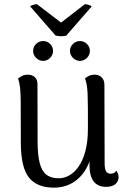

<svg xmlns="http://www.w3.org/2000/svg" viewBox="-20 -874 606 908"><path d="M428.2 -520.8Q447.7 -520.8 460.7 -508.3Q473.8 -495.9 473.8 -472.9L474.8 -103.4Q474.8 -75.4 481.5 -63.9Q488.3 -52.5 502.9 -52.5Q508.5 -52.5 516.5 -55Q524.5 -57.5 529.5 -67.2Q540.8 -52.1 540.8 -36Q540.8 -15.8 525.2 -3Q509.6 9.7 481.5 9.7Q443.1 9.7 423.2 -15.8Q403.2 -41.4 403.2 -92.4V-162.7L418.1 -180.8Q412.2 -120.3 387.8 -77Q363.3 -33.7 324.2 -10.2Q285 13.4 234.8 13.4Q155.4 13.4 117.2 -34Q79 -81.3 78.5 -197.3L77.9 -395.3Q77.9 -422.1 75.5 -451.3Q73.1 -480.5 65.5 -502.6Q73.5 -509.3 84.5 -515Q95.4 -520.8 111.6 -520.8Q131.6 -520.8 144.4 -509.3Q157.2 -497.8 157.2 -476.2L157.8 -206.9Q157.8 -143.6 167.3 -104.7Q176.8 -65.7 198.9 -48.2Q220.9 -30.8 258.2 -30.8Q282.2 -30.8 306.2 -43.7Q330.1 -56.5 350.6 -84.7Q371.1 -112.8 383.5 -158.2Q395.8 -203.5 395.8 -268.5Q395.8 -328.9 395.6 -367.8Q395.4 -406.8 394.2 -431.6Q393 -456.5 390.1 -472.5Q387.2 -488.5 382 -503.1Q387.8 -508.4 399.4 -514.6Q411 -520.8 428.2 -520.8ZM183.8 -586.1Q164.8 -586.1 150.7 -600.3Q136.5 -614.5 136.5 -633Q136.5 -652.5 150.7 -666.2Q164.8 -679.9 183.8 -679.9Q203.4 -679.9 217.1 -666.2Q230.8 -652.5 230.8 -633Q230.8 -614.5 217.1 -600.3Q203.4 -586.1 183.8 -586.1ZM357.7 -586.1Q339.2 -586.1 325 -600.3Q310.8 -614.5 310.8 -633Q310.8 -652.5 325 -666.2Q339.2 -679.9 357.7 -679.9Q377.2 -679.9 391.2 -666.2Q405.1 -652.5 405.1 -633Q405.1 -614.5 391.2 -600.3Q377.2 -586.1 357.7 -586.1ZM154.7 -854.4 268.8 -767 381.5 -854.4Q387.8 -854.4 399.3 -851Q410.7 -847.7 413.3 -843.2L293.6 -705.8Q287.6 -703.8 278.2 -703.1Q268.8 -702.4 258.8 -703.3Q248.9 -704.3 242.9 -705.8L123.2 -843.2Q124.8 -847.7 136.8 -851Q148.8 -854.4 154.7 -854.4Z"/></svg>

Font: Arima Thin
Style: Regular
Weight: 100
Designer: Joana Correia and Natanael Gama
Foundry: NDISCOVER
Version: Version 1.101;gftools[0.9.23]